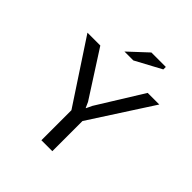

<svg xmlns="http://www.w3.org/2000/svg" viewBox="-224 -1011 1170 1170"><g transform="rotate(45 361.0 -426.0)"><path d="M51.3 0ZM316.4 -258.8 51.3 -662.1H162.1L352.1 -366.2L368.2 -330.1H370.1L388.2 -368.2L570.3 -662.1H670.4L410.6 -259.8V0H316.4ZM412.1 -852.1H536.6V-830.6L368.7 -740.2H292Z"/></g></svg>

Font: PT Astra Sans
Style: Regular
Weight: 400
Designer: A.Korolkova, I. Chaeva
Foundry: ParaType Ltd
Version: Version 1.001; ttfautohint (v1.6)